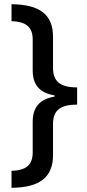

<svg xmlns="http://www.w3.org/2000/svg" viewBox="-20 -736 416 916"><path d="M35 79V160C170 159 233 109 233 4V-145C233 -211 270 -237 348 -237V-319C268 -319 233 -347 233 -412V-560C233 -667 170 -714 35 -716V-635C99 -633 136 -611 136 -548V-401C136 -332 168 -293 240 -281V-275C169 -263 136 -224 136 -155V-9C136 54 101 77 35 79Z"/></svg>

Font: Noto Sans Myanmar SemiCondensed Medium
Style: Regular
Weight: 500
Width: 4
Designer: Monotype Design Team
Foundry: Monotype Imaging Inc.
Version: Version 2.107